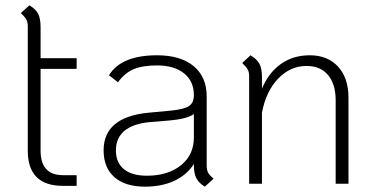

<svg xmlns="http://www.w3.org/2000/svg" viewBox="-20 -688 1404 719"><path d="M132 -430V-124Q132 -32 216 -32H267V8H216Q84 8 84 -124V-590Q84 -605 78.5 -615Q73 -625 58 -639L90 -668Q114 -654 123 -636Q132 -618 132 -586V-470H267V-430Z M780 -19 747 11Q724 -3 715 -21Q706 -39 706 -70V-74Q680 -33 633 -11Q586 11 523 11Q449 11 408.5 -24.5Q368 -60 368 -125Q368 -250 537 -266L622 -274Q670 -279 688 -291Q706 -303 706 -332Q706 -384 669 -413.5Q632 -443 568 -443Q513 -443 479.5 -428.5Q446 -414 422 -380L388 -406Q434 -481 568 -481Q656 -481 705 -440.5Q754 -400 754 -327V-68Q754 -52 759 -42Q764 -32 780 -19ZM706 -173V-261Q682 -243 617 -237L543 -231Q478 -225 446 -198Q414 -171 414 -125Q414 -79 444 -54.5Q474 -30 530 -30Q609 -30 657.5 -69Q706 -108 706 -173Z M1285 -322V0H1237V-312Q1237 -373 1208.5 -407Q1180 -441 1128 -441Q1067 -441 1021.5 -393.5Q976 -346 961 -266V0H913V-403Q913 -418 907.5 -428Q902 -438 887 -452L918 -481Q942 -467 951.5 -449Q961 -431 961 -399V-356Q986 -416 1032 -448.5Q1078 -481 1140 -481Q1207 -481 1246 -438.5Q1285 -396 1285 -322Z"/></svg>

Font: KoHo Light
Style: Regular
Weight: 300
Version: Version 1.000; ttfautohint (v1.6)